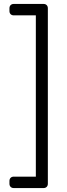

<svg xmlns="http://www.w3.org/2000/svg" viewBox="-20 -796 341 975"><path d="M50 159Q40 159 34 153Q28 147 28 137V123Q28 113 34 107Q40 101 50 101H162V-718H50Q40 -718 34 -724Q28 -730 28 -740V-754Q28 -764 34 -770Q40 -776 50 -776H201Q211 -776 217 -770Q223 -764 223 -754V137Q223 147 217 153Q211 159 201 159Z"/></svg>

Font: Rubik AZ
Style: Regular
Weight: 300
Designer: Hubert and Fischer
Foundry: Hubert & Fischer
Version: Version 2.000